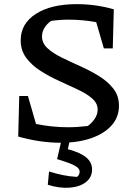

<svg xmlns="http://www.w3.org/2000/svg" viewBox="-20 -680 656 928"><path d="M273 10Q174 10 68 -20L73 -216H115L154 -81Q230 -65 308 -65Q332 -65 355.5 -66.5Q379 -68 404 -71Q423 -84 437.5 -105.5Q452 -127 452 -150Q452 -181 425.5 -204Q399 -227 356.5 -247Q314 -267 266.5 -288.5Q219 -310 176.5 -337Q134 -364 107 -400Q80 -436 80 -485Q80 -566 153.5 -613Q227 -660 351 -660Q443 -660 530 -635L525 -446H482L445 -573Q378 -585 312 -585Q270 -585 227 -579Q207 -565 195 -545.5Q183 -526 183 -504Q183 -471 210 -446.5Q237 -422 279 -401.5Q321 -381 369 -359.5Q417 -338 459 -312Q501 -286 528 -251.5Q555 -217 555 -169Q555 -114 519.5 -74Q484 -34 420.5 -12Q357 10 273 10ZM280 -15H320L308 41Q370 58 397.5 81.5Q425 105 425 139Q425 177 395.5 200Q366 223 317 227Q268 231 211 213L217 149Q253 160 285 166.5Q317 173 352 175Q365 166 365 149Q365 134 343 121.5Q321 109 256 89Z"/></svg>

Font: Piazzolla SC Medium
Style: Regular
Weight: 500
Designer: Juan Pablo del Peral
Foundry: Huerta Tipografica
Version: Version 1.330